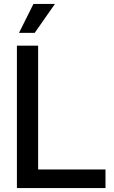

<svg xmlns="http://www.w3.org/2000/svg" viewBox="-20 -961 582 981"><path d="M66.4 -727.5V0H519V-95.2H174.8V-727.5ZM150.9 -940.9 77.1 -793H157.2L260.7 -940.9Z"/></svg>

Font: Inteeer Medium
Style: Regular
Weight: 500
Designer: Rasmus Andersson
Foundry: rsms
Version: Version 4.001;Glyphs 3.4 (3402)